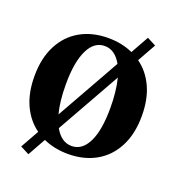

<svg xmlns="http://www.w3.org/2000/svg" viewBox="-161 -964 1092 1188"><g transform="rotate(20 384.5 -370.0)"><path d="M380 -750Q470 -750 543 -717L609 -835L667 -805L599 -684Q665 -637 702 -557Q739 -477 739 -367Q739 -249 695 -164Q651 -79 572 -34.5Q493 10 389 10Q300 10 226 -23L160 95L102 65L170 -56Q104 -103 67 -183Q30 -263 30 -373Q30 -491 74 -576Q118 -661 197 -705.5Q276 -750 380 -750ZM251 -200 487 -619Q444 -696 376 -696Q307 -696 268.5 -617Q230 -538 230 -392Q230 -278 251 -200ZM393 -44Q462 -44 500.5 -122Q539 -200 539 -347Q539 -456 518 -540L282 -121Q325 -44 393 -44Z"/></g></svg>

Font: Minipax
Style: Bold
Weight: 700
Designer: Raphaël Ronot, Igor Stepanchenko (Cyrillic)
Foundry: steppetype
Version: Version 1.002